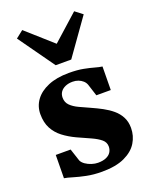

<svg xmlns="http://www.w3.org/2000/svg" viewBox="-159 -941 819 1038"><g transform="rotate(-20 250.5 -422.0)"><path d="M245 11.5Q196.5 11.5 156.2 3.2Q116 -5 86 -14.2Q56 -23.5 38.5 -26L40 -159.5H125.5L149 -88Q155 -75 170.5 -64.2Q186 -53.5 205 -47.5Q224 -41.5 241 -41.5Q269.5 -41.5 288.2 -49.8Q307 -58 316 -72.5Q325 -87 325 -104.5Q325 -129 305.8 -145.2Q286.5 -161.5 253 -176.8Q219.5 -192 176 -211.5Q136.5 -230 105 -254Q73.5 -278 55.2 -312.2Q37 -346.5 37 -394.5Q37 -439.5 62.8 -475Q88.5 -510.5 137.8 -531.2Q187 -552 257.5 -552Q306.5 -552 341 -545.2Q375.5 -538.5 399.8 -531.5Q424 -524.5 441 -522.5L439.5 -387.5H356.5L334.5 -456Q329.5 -469.5 318.8 -479.2Q308 -489 293 -494.8Q278 -500.5 260.5 -500.5Q236.5 -500.5 218.2 -492.5Q200 -484.5 190.2 -470.5Q180.5 -456.5 180.5 -437.5Q180.5 -410.5 198.2 -392.8Q216 -375 245 -361.5Q274 -348 306.5 -333.5Q337 -320 366.8 -304Q396.5 -288 420.2 -268Q444 -248 458.2 -221Q472.5 -194 472.5 -158Q472.5 -112.5 449 -74Q425.5 -35.5 375.2 -12Q325 11.5 245 11.5ZM205.5 -615.5 58 -822.5 100.5 -856 250.5 -722.5 399 -855.5 442 -822.5 295 -615.5Z"/></g></svg>

Font: Merriweather 60pt Black
Style: Regular
Weight: 900
Version: Version 2.100